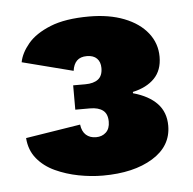

<svg xmlns="http://www.w3.org/2000/svg" viewBox="-37 -749 442 440"><g transform="rotate(-5 184.0 -529.0)"><path d="M183 -346Q156 -346 127.5 -351.5Q99 -357 74 -368.5Q49 -380 33 -399.5Q17 -419 15 -447L141 -467Q143 -451 152 -443Q161 -435 175 -435Q189 -435 198 -443.5Q207 -452 207 -468Q207 -486 196.5 -494Q186 -502 167 -502H133V-558H161Q180 -558 190.5 -566Q201 -574 201 -592Q201 -606 193 -614Q185 -622 170 -622Q155 -622 147 -614Q139 -606 137 -591L20 -621Q24 -642 41.5 -663Q59 -684 93.5 -698Q128 -712 183 -712Q229 -712 263.5 -698.5Q298 -685 317 -661Q336 -637 336 -606Q336 -575 318 -556.5Q300 -538 268 -531V-528Q304 -518 323 -498Q342 -478 342 -447Q342 -400 298 -373Q254 -346 183 -346Z"/></g></svg>

Font: Parkinsans
Style: Bold
Weight: 700
Designer: Red Stone, Indian Type Foundry
Foundry: Indian Type Foundry
Version: Version 1.000